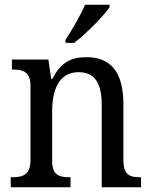

<svg xmlns="http://www.w3.org/2000/svg" viewBox="-20 -786 637 806"><path d="M255 -619V-606H291C343 -645 417 -721 440 -756V-766H337C318 -721 283 -662 255 -619ZM25 0H276V-42H271C231 -42 199 -49 199 -109V-320C199 -406 226 -483 310 -483C381 -483 407 -432 407 -346V0H572V-42H567C526 -42 498 -51 498 -114V-350C498 -487 441 -546 344 -546C282 -546 236 -527 200 -455H195L183 -536H30V-494H35C75 -494 108 -485 108 -426V-114C108 -51 74 -42 33 -42H25Z"/></svg>

Font: Noto Serif Lao SemiCondensed
Style: Regular
Weight: 400
Width: 4
Designer: Monotype Design Team
Foundry: Monotype Imaging Inc.
Version: Version 2.003